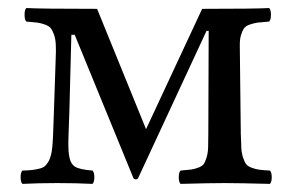

<svg xmlns="http://www.w3.org/2000/svg" viewBox="-20 -451 720 473"><path d="M35.2 2Q30.8 -2.4 30.8 -14.4Q30.8 -26.4 35.2 -30.8Q50.8 -31.2 58.8 -32.2Q66.9 -33.2 76.4 -35.4Q85.9 -37.6 90.6 -41.7Q95.2 -45.9 99.4 -53Q103.5 -60.1 106 -70.8Q109.4 -84 110.8 -120.1Q111.3 -129.4 111.8 -147.7Q112.3 -166 112.8 -175.8L117.2 -306.2Q118.2 -327.6 117.4 -341.6Q116.7 -355.5 113 -365.7Q109.4 -376 105.2 -381.3Q101.1 -386.7 91.1 -390.4Q81.1 -394 72 -395.3Q63 -396.5 44.9 -397.9Q40.5 -402.3 40.5 -414.6Q40.5 -426.8 44.9 -431.2Q80.1 -429.2 219.2 -429.2L339.8 -132.8L478 -429.2Q607.9 -429.2 643.1 -431.2Q647.5 -426.8 647.5 -414.6Q647.5 -402.3 643.1 -397.9Q624 -396.5 614.7 -395.3Q605.5 -394 595 -390.4Q584.5 -386.7 580.3 -380.1Q576.2 -373.5 573.2 -362.8Q570.3 -352.1 570.8 -335L573.2 -122.1Q573.7 -100.1 574.5 -86.7Q575.2 -73.2 578.9 -62.5Q582.5 -51.8 586.4 -46.6Q590.3 -41.5 599.9 -37.8Q609.4 -34.2 618.4 -33Q627.4 -31.7 645 -30.8Q649.4 -26.4 649.4 -14.4Q649.4 -2.4 645 2Q566.9 0 533.2 0Q497.1 0 424.8 2Q420.4 -2.4 420.4 -14.4Q420.4 -26.4 424.8 -30.8Q442.4 -32.2 451.2 -33.4Q460 -34.7 469.2 -38.3Q478.5 -42 481.9 -46.9Q485.4 -51.8 488.8 -62.7Q492.2 -73.7 492.7 -86.7Q493.2 -99.6 493.2 -122.1L494.1 -375H488.8L319.8 -11.2Q315.4 -6.8 309.1 -11.2L164.1 -365.2H155.8L150.9 -176.8Q150.4 -167 149.9 -148.4Q149.4 -129.9 148.9 -120.1Q147.5 -85.9 149.9 -69.8Q152.8 -47.9 164.6 -40.5Q176.3 -33.2 208 -30.8Q212.4 -26.4 212.4 -14.4Q212.4 -2.4 208 2Q168 0 121.1 0Q75.2 0 35.2 2Z"/></svg>

Font: Common Serif
Style: Regular
Weight: 400
Designer: Philipp H. Poll, Khaled Hosny
Foundry: Stefan Peev, Context Ltd.
Version: Version 1.026